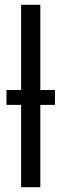

<svg xmlns="http://www.w3.org/2000/svg" viewBox="-20 -780 257 800"><path d="M68 -343H7V-405H68V-760H148V-405H209V-343H148V0H68Z"/></svg>

Font: Noto Sans UI Cond
Style: Regular
Weight: 400
Width: 3
Designer: Monotype Design Team
Foundry: Monotype Imaging Inc.
Version: Version 1.001